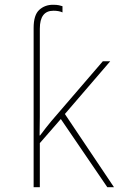

<svg xmlns="http://www.w3.org/2000/svg" viewBox="-20 -785 540 805"><path d="M121 -668Q121 -722 144.5 -743.5Q168 -765 202 -765Q218 -765 227 -763Q236 -761 242 -759V-733Q227 -740 204 -740Q147 -740 147 -665V-373Q147 -332 147 -295Q147 -258 146 -217H148Q161 -234 172 -248.5Q183 -263 195 -277L411 -528H442L252 -307L458 0H430L235 -286L147 -185V0H121Z"/></svg>

Font: Noto Sans Mono ExtraCondensed Thin
Style: Regular
Weight: 100
Width: 2
Designer: Monotype Design Team
Foundry: Monotype Imaging Inc.
Version: Version 2.014; ttfautohint (v1.8.4.7-5d5b)